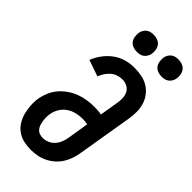

<svg xmlns="http://www.w3.org/2000/svg" viewBox="-294 -1022 1097 1097"><g transform="rotate(45 255.0 -473.0)"><path d="M207 8Q177 8 149 1.5Q121 -5 98 -21.5Q75 -38 60 -62.5Q45 -87 38 -114.5Q31 -142 29 -171.5Q27 -201 32 -232Q37 -259 49 -286.5Q61 -314 80.5 -336.5Q100 -359 125.5 -376.5Q151 -394 178 -404Q205 -414 234 -418.5Q263 -423 291 -423Q306 -423 320.5 -422Q335 -421 349 -418L367 -528Q371 -550 370.5 -571Q370 -592 361 -610Q352 -628 333.5 -637.5Q315 -647 294 -647Q276 -647 257.5 -641Q239 -635 224 -622Q209 -609 198 -592Q187 -575 181 -558L82 -592Q94 -624 115.5 -653Q137 -682 165.5 -703Q194 -724 227.5 -733.5Q261 -743 294 -743Q324 -743 353.5 -737.5Q383 -732 407 -717.5Q431 -703 448.5 -680.5Q466 -658 474.5 -630.5Q483 -603 483 -573Q483 -543 478 -513L422 -178Q418 -153 409.5 -128.5Q401 -104 386.5 -81.5Q372 -59 351.5 -41.5Q331 -24 307 -12.5Q283 -1 257.5 3.5Q232 8 207 8ZM209 -88Q228 -88 247.5 -96.5Q267 -105 280.5 -120.5Q294 -136 301.5 -155Q309 -174 312 -193L333 -323Q324 -325 313 -326Q302 -327 291 -327Q267 -327 242 -321Q217 -315 195.5 -300.5Q174 -286 160 -263.5Q146 -241 142 -217Q139 -202 139 -187.5Q139 -173 141 -159Q143 -145 147 -132Q151 -119 159.5 -108.5Q168 -98 181 -93Q194 -88 209 -88ZM440 -816Q424 -816 408.5 -822Q393 -828 384 -840Q375 -852 372.5 -868.5Q370 -885 372 -902Q374 -913 380.5 -924Q387 -935 396.5 -942Q406 -949 417.5 -951.5Q429 -954 441 -954Q457 -954 472.5 -948Q488 -942 497 -930Q506 -918 509 -901.5Q512 -885 509 -868Q507 -857 500.5 -846Q494 -835 484.5 -828Q475 -821 463.5 -818.5Q452 -816 440 -816ZM240 -816Q224 -816 208.5 -822Q193 -828 184 -840Q175 -852 172.5 -868.5Q170 -885 172 -902Q174 -913 180.5 -924Q187 -935 196.5 -942Q206 -949 217.5 -951.5Q229 -954 241 -954Q257 -954 272.5 -948Q288 -942 297 -930Q306 -918 309 -901.5Q312 -885 309 -868Q307 -857 300.5 -846Q294 -835 284.5 -828Q275 -821 263.5 -818.5Q252 -816 240 -816Z"/></g></svg>

Font: Iosevka SS18
Style: Bold Italic
Weight: 700
Italic angle: -9°
Monospace: yes
Designer: Belleve Invis
Foundry: Belleve Invis
Version: Version 25.1.1; ttfautohint (v1.8.4)